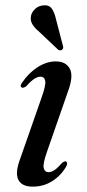

<svg xmlns="http://www.w3.org/2000/svg" viewBox="-20 -687 323 716"><path d="M161.5 -45Q171 -45 182.5 -52.2Q194 -59.5 211.5 -79.5Q221 -87.5 226.5 -84.5Q234.5 -79.5 226 -64.5Q206 -31 174 -11Q142 9 102 9Q61 9 48.2 -17Q35.5 -43 55.5 -95.5L134.5 -321.5Q151 -367.5 148.8 -384.2Q146.5 -401 130.5 -401Q120.5 -401 108.2 -393.2Q96 -385.5 77.5 -365Q67 -358 61.5 -360.5Q52.5 -365 62 -378Q86 -414.5 119.8 -436.2Q153.5 -458 188 -458Q225.5 -458 240.2 -431Q255 -404 233.5 -346L154.5 -119Q139.5 -76 143 -60.5Q146.5 -45 161.5 -45ZM189 -614.5 215 -515Q217.5 -506 211.5 -501.5Q205 -496.5 197 -501.5L124.5 -570Q109 -583 100.8 -596.5Q92.5 -610 95.5 -627.5Q98 -641 110.8 -653.5Q123.5 -666 143 -667Q163 -669 173.2 -654.8Q183.5 -640.5 189 -614.5Z"/></svg>

Font: Fraunces 72pt
Style: Italic
Weight: 400
Italic angle: -16°
Version: Version 1.000;[b76b70a41]